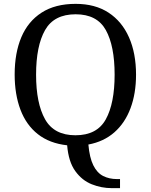

<svg xmlns="http://www.w3.org/2000/svg" viewBox="-20 -745 782 995"><path d="M559 230Q506 230 455.5 210Q405 190 370 141.5Q335 93 328 8Q237 -2 176.5 -49.5Q116 -97 86 -176.5Q56 -256 56 -359Q56 -470 90.5 -552Q125 -634 195.5 -679.5Q266 -725 372 -725Q473 -725 542.5 -679.5Q612 -634 648.5 -551.5Q685 -469 685 -358Q685 -261 656.5 -184.5Q628 -108 573 -59.5Q518 -11 438 4Q444 72 463.5 111.5Q483 151 514.5 167Q546 183 586 183H602V230ZM371 -44Q483 -44 528.5 -127Q574 -210 574 -358Q574 -507 528.5 -589Q483 -671 372 -671Q260 -671 213.5 -589Q167 -507 167 -358Q167 -210 213.5 -127Q260 -44 371 -44Z"/></svg>

Font: Noto Serif Khitan Small Script
Style: Regular
Weight: 400
Designer: LIU Zhao, ZHANG Congyu, Kushim JIANG
Foundry: Guyu Beijing Co. Ltd.
Version: Version 1.000; ttfautohint (v1.8.4.7-5d5b)